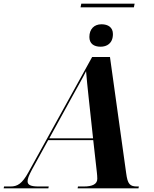

<svg xmlns="http://www.w3.org/2000/svg" viewBox="-77 -1024 835 1044"><path d="M361 -984H651L655 -1004H365ZM470 -770C503 -770 537 -787 537 -839C537 -875 511 -892 475 -892C434 -892 409 -865 409 -823C409 -787 433 -770 470 -770ZM-57 0H186L188 -10H133C91 -10 73 -18 73 -38C73 -52 79 -68 97 -102L185 -262H430L450 -84C451 -74 452 -63 452 -52C452 -23 426 -10 379 -10H347L345 0H676L678 -10H670C629 -10 617 -22 609 -83L521 -714H424L78 -88C43 -24 17 -10 -20 -10H-55ZM318 -503C351 -563 371 -597 391 -637C394 -595 399 -553 405 -494L429 -272H191Z"/></svg>

Font: Noto Serif Display
Style: Bold Italic
Weight: 700
Italic angle: -12°
Designer: Monotype Design Team
Foundry: Monotype Imaging Inc.
Version: Version 2.009